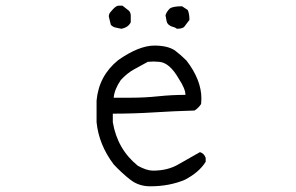

<svg xmlns="http://www.w3.org/2000/svg" viewBox="-20 -641 1040 674"><path d="M601 -540Q595 -545 587.5 -546.5Q580 -548 573 -553.5Q566 -559 564.5 -568.5Q563 -578 561 -587Q564 -599 576 -611Q587 -619 619 -619L639 -606Q645 -593 645 -571L626 -546Q618 -540 601 -540ZM406 -540 387 -544Q376 -546 369 -554L362 -583Q362 -593 369 -600L376 -608Q388 -621 396 -621H410L433 -603Q439 -596 439 -586V-563Q431 -545 406 -540ZM439 -298Q488 -298 535.5 -303Q583 -308 631 -308Q631 -329 608 -364Q575 -422 538 -424L519 -425L499 -424Q475 -411 450.5 -397.5Q426 -384 404 -360Q382 -328 379 -298ZM507 13Q467 13 437 -10.5Q407 -34 379 -64Q327 -133 319 -212V-288Q327 -375 395 -430Q468 -481 522 -481Q568 -481 594 -464Q615 -448 635 -428Q687 -360 687 -295L686 -276Q677 -262 663 -253Q591 -251 520.5 -246.5Q450 -242 376 -242V-212Q392 -117 464 -59Q495 -42 517 -42Q570 -42 608 -65L682 -107Q697 -102 702 -87V-73Q679 -36 629 -10Q575 13 507 13Z"/></svg>

Font: Yozai
Style: Regular
Weight: 400
Designer: LXGW / Y.OzVox
Foundry: LXGW / Y.OzVox
Version: Version 0.861;October 22, 2024